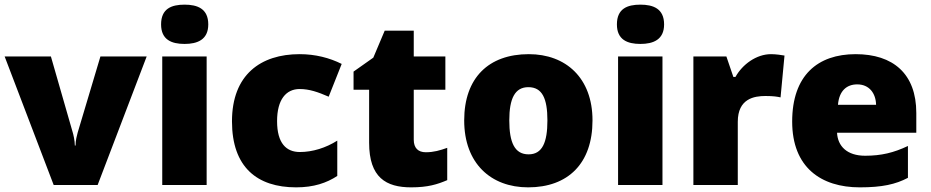

<svg xmlns="http://www.w3.org/2000/svg" viewBox="-20 -796 4004 826"><path d="M211 0H400L611 -553H412L314 -225C311 -214 305 -192 305 -170H302C302 -191 295 -220 293 -226L199 -553H0Z M774 -776C718 -776 673 -759 673 -691C673 -625 718 -607 774 -607C829 -607 876 -625 876 -691C876 -759 829 -776 774 -776ZM869 -553H678V0H869Z M1254 10C1330 10 1385 -9 1431 -39V-191C1382 -160 1325 -142 1270 -142C1212 -142 1172 -179 1172 -275C1172 -368 1211 -413 1269 -413C1311 -413 1348 -400 1394 -380L1450 -521C1398 -547 1337 -563 1269 -563C1102 -563 978 -475 978 -274C978 -77 1086 10 1254 10Z M1812 -141C1779 -141 1760 -159 1760 -195V-410H1896V-553H1760V-664H1635L1586 -548L1501 -488V-410H1568V-182C1568 -32 1641 10 1749 10C1821 10 1862 -3 1904 -21V-160C1873 -149 1846 -141 1812 -141Z M2529 -278C2529 -461 2414 -563 2255 -563C2082 -563 1977 -461 1977 -278C1977 -93 2092 10 2252 10C2424 10 2529 -93 2529 -278ZM2171 -278C2171 -372 2195 -421 2253 -421C2313 -421 2335 -372 2335 -278C2335 -183 2313 -132 2254 -132C2194 -132 2171 -183 2171 -278Z M2735 -776C2679 -776 2634 -759 2634 -691C2634 -625 2679 -607 2735 -607C2790 -607 2837 -625 2837 -691C2837 -759 2790 -776 2735 -776ZM2830 -553H2639V0H2830Z M3297 -563C3234 -563 3174 -519 3144 -465H3135L3105 -553H2963V0H3154V-272C3154 -372 3225 -383 3273 -383C3308 -383 3325 -380 3338 -377L3355 -557C3344 -559 3318 -563 3297 -563Z M3661 -563C3498 -563 3388 -472 3388 -273C3388 -76 3512 10 3679 10C3775 10 3833 -3 3886 -31V-168C3825 -139 3771 -126 3702 -126C3624 -126 3584 -167 3581 -225H3922V-310C3922 -479 3822 -563 3661 -563ZM3668 -433C3720 -433 3748 -394 3749 -345H3585C3590 -406 3623 -433 3668 -433Z"/></svg>

Font: Noto Sans Sinhala Black
Style: Regular
Weight: 900
Designer: Jelle Bosma - Monotype Design Team
Foundry: Monotype Imaging Inc.
Version: Version 2.006